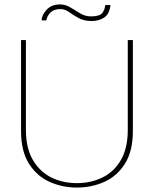

<svg xmlns="http://www.w3.org/2000/svg" viewBox="-20 -841 695 867"><path d="M327 6Q262 6 204.5 -19.5Q147 -45 111 -101.5Q75 -158 75 -250V-660H97V-254Q97 -173 128 -119.5Q159 -66 211 -40Q263 -14 327 -14Q391 -14 443.5 -40Q496 -66 526.5 -119.5Q557 -173 557 -254V-660H580V-250Q580 -158 544 -101.5Q508 -45 450.5 -19.5Q393 6 327 6ZM253 -800Q224 -800 208.5 -785Q193 -770 189 -749H168Q168 -772 190 -796.5Q212 -821 251 -821Q276 -821 298 -807.5Q320 -794 342.5 -780.5Q365 -767 391 -767Q431 -767 442.5 -783Q454 -799 455 -818H479Q474 -777 450 -761.5Q426 -746 395 -746Q359 -746 335 -759.5Q311 -773 292 -786.5Q273 -800 253 -800Z"/></svg>

Font: Lil Grotesk Thin
Style: Regular
Weight: 100
Designer: Bastien Sozeau
Foundry: NBR — Bastien Sozeau
Version: Version 3.003; ttfautohint (v1.8.4.7-5d5b);gftools[0.9.33]